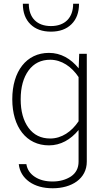

<svg xmlns="http://www.w3.org/2000/svg" viewBox="-20 -781 575 1038"><path d="M46.4 -244.6C46.4 -94.2 122.6 4.9 244.6 4.9C307.6 4.9 361.8 -25.9 404.8 -78.1V92.8C404.8 127.4 391.1 154.3 363.8 172.9C335.9 190.9 302.7 200.2 264.2 200.2C225.6 200.2 193.8 191.9 168 174.8C142.1 157.7 127 134.8 122.6 106.4H81.5C85.9 146 105 177.7 138.2 201.7C171.4 225.1 213.9 236.8 265.1 236.8C367.2 236.8 449.2 185.5 449.2 92.8V-490.2H408.2L405.3 -411.6C362.3 -464.4 308.6 -495.1 244.6 -495.1C123 -495.1 46.4 -395.5 46.4 -244.6ZM91.8 -244.1C91.8 -309.1 106 -360.8 134.3 -399.9C162.6 -438.5 201.7 -458 251.5 -458C312.5 -458 367.2 -420.9 404.8 -364.3V-125.5C367.2 -69.3 313.5 -32.2 251.5 -32.2C201.7 -32.2 162.6 -51.3 134.3 -89.8C106 -128.4 91.8 -179.7 91.8 -244.1ZM375.5 -760.7C375.5 -685.1 331.1 -640.1 255.4 -640.1C179.7 -640.1 135.7 -685.1 135.7 -760.7H103.5C103.5 -713.4 117.2 -676.8 144.5 -649.9C171.9 -623 209 -609.9 255.4 -609.9C301.8 -609.9 338.9 -623 366.2 -649.9C393.6 -676.8 407.2 -713.4 407.2 -760.7Z"/></svg>

Font: Estedad ExtraLight
Style: Regular
Weight: 200
Designer: Amin Abedi
Version: Version 7.3